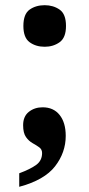

<svg xmlns="http://www.w3.org/2000/svg" viewBox="-20 -565 344 739"><path d="M152 -385Q118 -385 94 -402.5Q70 -420 70 -465Q70 -511 94 -528Q118 -545 152 -545Q185 -545 209.5 -528Q234 -511 234 -465Q234 -420 209.5 -402.5Q185 -385 152 -385ZM54 102Q97 86 119.5 69.5Q142 53 142 24Q142 10 131 2Q120 -6 105.5 -14Q91 -22 80 -37.5Q69 -53 69 -83Q69 -117 91 -134.5Q113 -152 144 -152Q186 -152 209.5 -122.5Q233 -93 233 -42Q233 22 192 75Q151 128 54 154Z"/></svg>

Font: Noto Serif Myanmar
Style: Bold
Weight: 700
Designer: Ben Mitchell and the Monotype Design Team
Foundry: Monotype Imaging Inc.
Version: Version 2.106; ttfautohint (v1.8.4.7-5d5b)